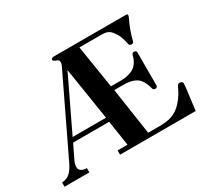

<svg xmlns="http://www.w3.org/2000/svg" viewBox="-137 -909 1217 1126"><g transform="rotate(-30 471.0 -346.5)"><path d="M6 0H174V-29C134 -29 123 -49 123 -66C123 -73 126 -88 131 -100L179 -199H423L449 -29H382V0H894L911 -133C913 -149 915 -167 915 -174C915 -183 907 -191 897 -191C884 -191 880 -185 875 -174C860 -141 844 -116 822 -91C775 -38 727 -29 662 -29H589L542 -345H604C645 -345 687 -336 709 -308C723 -290 734 -264 738 -244C740 -236 746 -231 754 -231C764 -231 770 -237 770 -245V-469C770 -477 764 -482 753 -482C745 -482 740 -477 738 -469C733 -445 722 -424 707 -408C686 -385 645 -374 604 -374H536L490 -664H638C685 -664 697 -652 720 -617C735 -596 743 -561 748 -537C749 -530 758 -526 764 -526C772 -526 779 -531 780 -537C790 -581 809 -632 828 -669C830 -673 833 -681 833 -686C833 -690 830 -693 822 -693H332C326 -693 315 -689 315 -681C315 -673 326 -667 335 -665C345 -663 352 -656 352 -646C352 -638 351 -632 348 -625L96 -100C77 -64 53 -29 6 -29ZM193 -229 363 -584 419 -229Z"/></g></svg>

Font: Monomakh Unicode
Style: Regular
Weight: 400
Version: Version 1.2